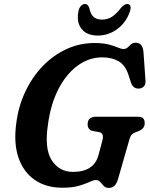

<svg xmlns="http://www.w3.org/2000/svg" viewBox="-20 -929 751 964"><path d="M454 -713Q498 -713 526.2 -705.5Q554.5 -698 571.8 -690.5Q589 -683 599 -683Q613 -683 621.2 -691Q629.5 -699 638.2 -706.8Q647 -714.5 661.5 -714.5Q697 -714.5 700.5 -666L710.5 -524.5Q711.5 -505 702.2 -495.2Q693 -485.5 680 -484.5Q649.5 -481.5 638 -513L625 -553Q609 -602.5 575 -621.8Q541 -641 493 -641Q426.5 -641 369.5 -599.2Q312.5 -557.5 273.5 -482Q234.5 -406.5 221 -305Q202 -182.5 239.8 -124.2Q277.5 -66 346.5 -66Q452 -66 474.5 -150.5L494 -223Q504 -260.5 478 -265.5L445 -271.5Q431.5 -275 425.8 -283.8Q420 -292.5 420 -305Q420 -343 463 -343H670.5Q692.5 -343 699.8 -333.8Q707 -324.5 706.5 -309Q706.5 -295 697.5 -285.2Q688.5 -275.5 675.5 -270.5L658 -264Q646 -259 640 -251.5Q634 -244 630 -230L574.5 -36.5Q567 -8.5 555.5 3Q544 14.5 526 14.5Q510 14.5 500.8 4.5Q491.5 -5.5 483.2 -15.2Q475 -25 461.5 -25Q449.5 -25 429.5 -15.5Q409.5 -6 376.5 3.8Q343.5 13.5 293.5 13.5Q211.5 13.5 154.8 -25.5Q98 -64.5 73 -136.8Q48 -209 61.5 -308.5Q72 -394.5 106.8 -468.2Q141.5 -542 194.5 -597Q247.5 -652 313.8 -682.5Q380 -713 454 -713ZM492 -830.5Q519.5 -830.5 542 -844.8Q564.5 -859 587 -889Q605 -909 618.5 -909Q631 -909 634.5 -899Q638 -889 632.5 -872.5Q614 -817 569.8 -783.8Q525.5 -750.5 471 -750.5Q416 -750.5 389.5 -784Q363 -817.5 374 -873Q377 -889 386.2 -899Q395.5 -909 407 -909Q421 -909 428.5 -889Q434 -859 449 -844.8Q464 -830.5 492 -830.5Z"/></svg>

Font: Fraunces 72pt SuperSoft SemiBold
Style: Italic
Weight: 600
Italic angle: -16°
Version: Version 1.000;[b76b70a41]